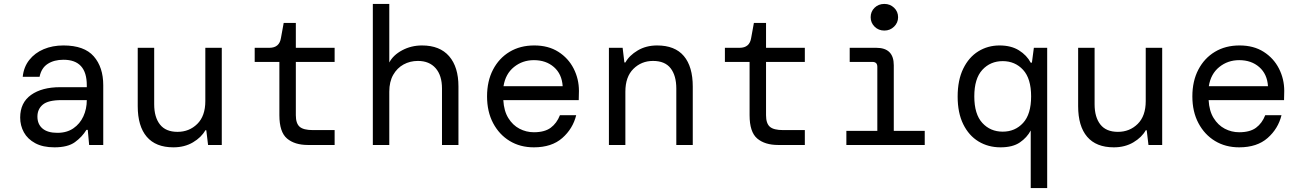

<svg xmlns="http://www.w3.org/2000/svg" viewBox="-20 -740 6640 980"><path d="M258 12Q199 12 160 -9Q121 -30 102 -64.5Q83 -99 83 -140Q83 -216 138.5 -255.5Q194 -295 287 -295H423V-305Q423 -435 304 -435Q256 -435 223.5 -414Q191 -393 182 -348H96Q101 -398 129.5 -434Q158 -470 203 -489Q248 -508 304 -508Q410 -508 458.5 -452.5Q507 -397 507 -305V0H435L428 -77H421Q399 -41 362.5 -14.5Q326 12 258 12ZM273 -62Q321 -62 354.5 -85Q388 -108 405.5 -146Q423 -184 423 -229H294Q226 -229 198.5 -206Q171 -183 171 -145Q171 -106 197 -84Q223 -62 273 -62Z M865 12Q775 12 729 -42Q683 -96 683 -198V-496H767V-208Q767 -142 796.5 -104.5Q826 -67 886 -67Q946 -67 987 -107.5Q1028 -148 1028 -224V-496H1112V0H1042L1033 -75H1028Q1008 -39 965 -13.5Q922 12 865 12Z M1552 0Q1484 0 1445 -33Q1406 -66 1406 -152V-424H1280V-496H1355Q1406 -496 1414 -546L1428 -623H1490V-496H1688V-424H1490V-152Q1490 -110 1509.5 -93Q1529 -76 1577 -76H1688V0Z M1883 0V-720H1967V-421Q1987 -459 2033 -483.5Q2079 -508 2134 -508Q2225 -508 2272.5 -453Q2320 -398 2320 -299V0H2236V-288Q2236 -355 2203.5 -392Q2171 -429 2113 -429Q2073 -429 2040 -411Q2007 -393 1987 -358Q1967 -323 1967 -272V0Z M2705 12Q2635 12 2581.5 -20.5Q2528 -53 2497 -111.5Q2466 -170 2466 -248Q2466 -326 2496.5 -384.5Q2527 -443 2581 -475.5Q2635 -508 2707 -508Q2779 -508 2830 -475.5Q2881 -443 2908 -390Q2935 -337 2935 -276Q2935 -265 2934.5 -254Q2934 -243 2934 -229H2549Q2552 -174 2574.5 -137.5Q2597 -101 2631.5 -83Q2666 -65 2705 -65Q2760 -65 2791 -88Q2822 -111 2838 -152H2921Q2904 -83 2850 -35.5Q2796 12 2705 12ZM2705 -433Q2647 -433 2603.5 -398Q2560 -363 2550 -300H2852Q2848 -362 2807.5 -397.5Q2767 -433 2705 -433Z M3088 0V-496H3158L3167 -421H3172Q3192 -457 3235 -482.5Q3278 -508 3334 -508Q3425 -508 3470.5 -454Q3516 -400 3516 -298V0H3432V-288Q3432 -354 3403 -391.5Q3374 -429 3313 -429Q3254 -429 3213 -388.5Q3172 -348 3172 -272V0Z M3952 0Q3884 0 3845 -33Q3806 -66 3806 -152V-424H3680V-496H3755Q3806 -496 3814 -546L3828 -623H3890V-496H4088V-424H3890V-152Q3890 -110 3909.5 -93Q3929 -76 3977 -76H4088V0Z M4494 -584Q4464 -584 4444 -604Q4424 -624 4424 -652Q4424 -681 4444 -700.5Q4464 -720 4494 -720Q4523 -720 4543.5 -700.5Q4564 -681 4564 -652Q4564 -624 4543.5 -604Q4523 -584 4494 -584ZM4300 0V-72H4458V-399Q4458 -424 4433 -424H4317V-496H4453Q4542 -496 4542 -407V-72H4700V0Z M5241 220V-74Q5222 -38 5185.5 -13Q5149 12 5087 12Q5024 12 4974.5 -18Q4925 -48 4896.5 -106Q4868 -164 4868 -247Q4868 -331 4896.5 -389.5Q4925 -448 4973.5 -478Q5022 -508 5082 -508Q5141 -508 5181 -483Q5221 -458 5241 -420H5247L5257 -496H5325V220ZM5098 -68Q5161 -68 5202 -112.5Q5243 -157 5243 -248Q5243 -339 5202 -383.5Q5161 -428 5098 -428Q5035 -428 4994 -383.5Q4953 -339 4953 -248Q4953 -157 4994 -112.5Q5035 -68 5098 -68Z M5665 12Q5575 12 5529 -42Q5483 -96 5483 -198V-496H5567V-208Q5567 -142 5596.5 -104.5Q5626 -67 5686 -67Q5746 -67 5787 -107.5Q5828 -148 5828 -224V-496H5912V0H5842L5833 -75H5828Q5808 -39 5765 -13.5Q5722 12 5665 12Z M6305 12Q6235 12 6181.5 -20.5Q6128 -53 6097 -111.5Q6066 -170 6066 -248Q6066 -326 6096.5 -384.5Q6127 -443 6181 -475.5Q6235 -508 6307 -508Q6379 -508 6430 -475.5Q6481 -443 6508 -390Q6535 -337 6535 -276Q6535 -265 6534.5 -254Q6534 -243 6534 -229H6149Q6152 -174 6174.5 -137.5Q6197 -101 6231.5 -83Q6266 -65 6305 -65Q6360 -65 6391 -88Q6422 -111 6438 -152H6521Q6504 -83 6450 -35.5Q6396 12 6305 12ZM6305 -433Q6247 -433 6203.5 -398Q6160 -363 6150 -300H6452Q6448 -362 6407.5 -397.5Q6367 -433 6305 -433Z"/></svg>

Font: DM Mono
Style: Regular
Weight: 400
Designer: Colophon Foundry
Foundry: Colophon Foundry
Version: Version 1.000; ttfautohint (v1.8.2.53-6de2)